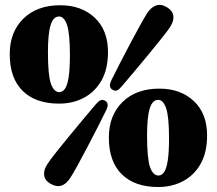

<svg xmlns="http://www.w3.org/2000/svg" viewBox="-20 -733 868 769"><path d="M221 -712Q306.5 -712 359.5 -662Q412.5 -612 412.5 -524.5Q412.5 -457 386.8 -411.2Q361 -365.5 316.8 -341.8Q272.5 -318 216.5 -318Q122.5 -318 70.8 -369Q19 -420 19 -516Q19 -605 73.8 -658.5Q128.5 -712 221 -712ZM260 -513.5Q260 -599 248.5 -633Q237 -667 216.5 -667Q193.5 -667 182.8 -632.8Q172 -598.5 172 -523.5Q172 -432.5 183.8 -398.2Q195.5 -364 218 -364Q230 -364 239.5 -376.5Q249 -389 254.5 -421.2Q260 -453.5 260 -513.5ZM467 -386.5Q456.5 -374 448.8 -370.8Q441 -367.5 430 -374Q413 -384 426 -411.5Q438 -435.5 457.8 -474.5Q477.5 -513.5 499.8 -555.2Q522 -597 541 -631.2Q560 -665.5 569.5 -680.5Q585.5 -704.5 605.8 -711.2Q626 -718 649.5 -703.5Q671.5 -690 674.2 -669.5Q677 -649 661.5 -625Q652 -610.5 627.5 -579.8Q603 -549 572.5 -512Q542 -475 513.5 -441.2Q485 -407.5 467 -386.5ZM363.5 -315Q374.5 -328 382.8 -331.5Q391 -335 402 -329Q419 -318 404.5 -290Q393 -266 373 -227Q353 -188 331 -145.8Q309 -103.5 290 -69.2Q271 -35 261.5 -20.5Q228.5 30.5 181.5 2.5Q159.5 -10.5 156.8 -31.2Q154 -52 170 -76Q179.5 -91 204 -122Q228.5 -153 259 -190Q289.5 -227 317.8 -260.8Q346 -294.5 363.5 -315ZM618 -378Q703.5 -378 756.5 -328Q809.5 -278 809.5 -190.5Q809.5 -123 783.8 -77.2Q758 -31.5 713.8 -7.8Q669.5 16 613.5 16Q519.5 16 467.8 -35Q416 -86 416 -182Q416 -271 470.8 -324.5Q525.5 -378 618 -378ZM657 -179.5Q657 -265 645.5 -299Q634 -333 613.5 -333Q590.5 -333 579.8 -298.8Q569 -264.5 569 -189.5Q569 -98.5 580.8 -64.2Q592.5 -30 615 -30Q627 -30 636.5 -42.5Q646 -55 651.5 -87.2Q657 -119.5 657 -179.5Z"/></svg>

Font: Fraunces 72pt Soft Black
Style: Regular
Weight: 900
Version: Version 1.000;[b76b70a41]